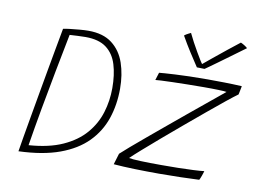

<svg xmlns="http://www.w3.org/2000/svg" viewBox="-80 -861 1312 992"><g transform="rotate(10 576.0 -365.5)"><path d="M73.5 13.5Q77.5 -13 85.8 -60.8Q94 -108.5 104.5 -168.8Q115 -229 126.5 -294Q138 -359 149 -420.8Q160 -482.5 169.2 -533Q178.5 -583.5 184.2 -614.8Q190 -646 190.5 -649.5Q200.5 -652 224.8 -655Q249 -658 276.2 -660.2Q303.5 -662.5 322 -662.5Q399.5 -662.5 446.2 -626.5Q493 -590.5 513.8 -529.8Q534.5 -469 534.5 -395.5Q534.5 -311 509.8 -238.2Q485 -165.5 430.8 -110.5Q376.5 -55.5 288.5 -23.2Q200.5 9 73.5 13.5ZM119.5 -26.5Q225.5 -34 297.5 -66.8Q369.5 -99.5 413 -150.2Q456.5 -201 475.5 -263Q494.5 -325 494.5 -391.5Q494.5 -461.5 478.2 -514.8Q462 -568 422.5 -598Q383 -628 312.5 -628Q298 -628 272.2 -626.8Q246.5 -625.5 229.5 -624.5Q210.5 -528.5 190.8 -426Q171 -323.5 152.8 -221.8Q134.5 -120 119.5 -26.5ZM1019 -3.5Q975 -1.5 920 0Q865 1.5 809.5 1.5Q744 1.5 681.2 -0.2Q618.5 -2 570 -6L587.5 -64Q603.5 -79 636.2 -107.2Q669 -135.5 712.5 -171.8Q756 -208 803.8 -248Q851.5 -288 898 -326.2Q944.5 -364.5 983.5 -396.5Q1022.5 -428.5 1048 -449.5Q1073.5 -470.5 1079 -475Q1074.5 -476 1063.8 -476.8Q1053 -477.5 1037 -478Q1021 -478.5 1001.2 -478.8Q981.5 -479 959.5 -479Q919 -479 876.2 -478.2Q833.5 -477.5 796.8 -476.5Q760 -475.5 735.2 -474.2Q710.5 -473 706 -472L718.5 -512Q726.5 -513 747.8 -514.5Q769 -516 801.8 -517.8Q834.5 -519.5 877.5 -520.8Q920.5 -522 972 -522Q1012.5 -522 1057.8 -521.2Q1103 -520.5 1151.5 -518Q1151.5 -516.5 1150.2 -510.5Q1149 -504.5 1147.5 -496.8Q1146 -489 1144.5 -482.2Q1143 -475.5 1142.5 -473Q1123.5 -459.5 1084 -427.8Q1044.5 -396 993.5 -353.5Q942.5 -311 888 -265.2Q833.5 -219.5 783.5 -176.5Q733.5 -133.5 696 -100.5Q658.5 -67.5 642.5 -51.5Q657 -48 703.5 -46.2Q750 -44.5 812.5 -44.5Q856.5 -44.5 900.5 -45.2Q944.5 -46 980.5 -47.8Q1016.5 -49.5 1037 -52Q1036 -48 1033.8 -41Q1031.5 -34 1028.8 -26.5Q1026 -19 1023.5 -12.8Q1021 -6.5 1019 -3.5ZM1108 -739Q1114 -736.5 1119.2 -733.5Q1124.5 -730.5 1129.2 -727.5Q1134 -724.5 1137.8 -721.5Q1141.5 -718.5 1144 -716Q1100.5 -684 1067 -659.5Q1033.5 -635 1009.5 -617.5Q985.5 -600 970 -589Q954.5 -578 946.5 -572.5Q940 -572.5 932.5 -572.8Q925 -573 918.2 -573.2Q911.5 -573.5 906 -573.5Q883 -608 859.5 -644.8Q836 -681.5 812 -724Q816 -727.5 821.2 -730.8Q826.5 -734 832.8 -737.2Q839 -740.5 845.5 -743.5Q855 -723 868.2 -698.5Q881.5 -674 894.8 -651Q908 -628 918.2 -611.8Q928.5 -595.5 932 -592H926Q944.5 -607.5 977.8 -634.8Q1011 -662 1046.5 -690.5Q1082 -719 1108 -739Z"/></g></svg>

Font: Grandstander Thin
Style: Italic
Weight: 100
Italic angle: -15°
Designer: Tyler Finck
Foundry: Etcetera Type Co
Version: Version 1.200